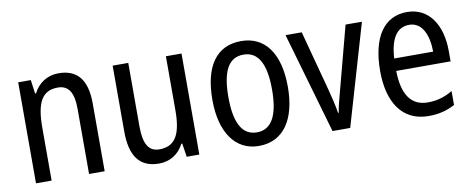

<svg xmlns="http://www.w3.org/2000/svg" viewBox="-54 -771 2469 1005"><g transform="rotate(-10 1181.0 -268.5)"><path d="M286 -547C230 -547 180 -518 153 -464H148L138 -537H71V0H154V-279C154 -413 185 -474 270 -474C328 -474 353 -431 353 -347V0H436V-360C436 -488 385 -547 286 -547Z M939 -537H856V-253C856 -126 826 -63 738 -63C682 -63 656 -106 656 -199V-537H573V-186C573 -62 617 10 724 10C780 10 829 -18 856 -72H861L872 0H939Z M1457 -269C1457 -450 1381 -547 1257 -547C1124 -547 1056 -446 1056 -269C1056 -98 1129 10 1255 10C1388 10 1457 -99 1457 -269ZM1141 -269C1141 -404 1176 -475 1257 -475C1336 -475 1373 -404 1373 -269C1373 -134 1336 -62 1257 -62C1177 -62 1141 -135 1141 -269Z M1647 0H1741L1898 -537H1811L1723 -204C1711 -160 1699 -115 1696 -89H1692C1686 -129 1674 -177 1663 -219L1578 -537H1492Z M2138 -546C2016 -546 1947 -445 1947 -265C1947 -102 2015 10 2157 10C2211 10 2254 -1 2297 -24V-98C2253 -72 2212 -61 2165 -61C2077 -61 2032 -125 2030 -252H2319V-308C2319 -444 2256 -546 2138 -546ZM2138 -478C2207 -478 2237 -407 2238 -318H2031C2037 -425 2074 -478 2138 -478Z"/></g></svg>

Font: Noto Sans Gujarati Condensed
Style: Regular
Weight: 400
Width: 3
Designer: Jelle Bosma - Monotype Design Team, Universal Thirst
Foundry: Monotype Imaging Inc.
Version: Version 2.106